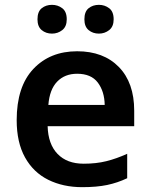

<svg xmlns="http://www.w3.org/2000/svg" viewBox="-20 -764 621 794"><path d="M299 -552Q408 -552 471.5 -487Q535 -422 535 -306V-242H177Q179 -168 218 -127.5Q257 -87 326 -87Q378 -87 420 -97.5Q462 -108 506 -128V-27Q466 -8 423 1Q380 10 320 10Q241 10 179.5 -20.5Q118 -51 83.5 -113Q49 -175 49 -267Q49 -406 118 -479Q187 -552 299 -552ZM299 -459Q248 -459 216.5 -426.5Q185 -394 180 -330H413Q412 -386 384.5 -422.5Q357 -459 299 -459ZM135 -684Q135 -716 152.5 -730Q170 -744 195 -744Q219 -744 237.5 -730Q256 -716 256 -684Q256 -654 237.5 -639.5Q219 -625 195 -625Q170 -625 152.5 -639.5Q135 -654 135 -684ZM329 -684Q329 -716 346.5 -730Q364 -744 389 -744Q413 -744 431.5 -730Q450 -716 450 -684Q450 -654 431.5 -639.5Q413 -625 389 -625Q364 -625 346.5 -639.5Q329 -654 329 -684Z"/></svg>

Font: Noto Sans Gujarati SemiBold
Style: Regular
Weight: 600
Designer: Jelle Bosma - Monotype Design Team, Universal Thirst
Foundry: Monotype Imaging Inc.
Version: Version 2.106; ttfautohint (v1.8.4.7-5d5b)